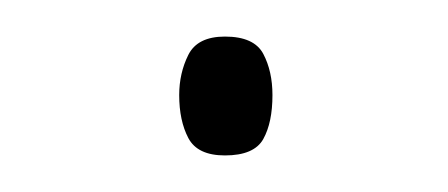

<svg xmlns="http://www.w3.org/2000/svg" viewBox="-20 -78 245 105"><path d="M78 -26Q78 -38 83 -48Q88 -58 103 -58Q119 -58 124 -48.5Q129 -39 129 -26Q129 -11 124 -2Q119 7 103 7Q88 7 83 -2.5Q78 -12 78 -26Z"/></svg>

Font: Noto Sans Myanmar UI SemiCondensed Thin
Style: Regular
Weight: 100
Width: 4
Designer: Monotype Design Team
Foundry: Monotype Imaging Inc.
Version: Version 2.103; ttfautohint (v1.8.4.7-5d5b)